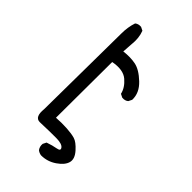

<svg xmlns="http://www.w3.org/2000/svg" viewBox="-257 -804 1014 1014"><g transform="rotate(45 250.0 -297.0)"><path d="M266.6 129.9Q251 127.9 239.3 118.2Q227.5 102.5 229.5 81.1L239.3 61.5Q272.5 49.8 298.8 45.4Q325.2 41 313.5 24.9Q301.8 8.8 259.3 8.3Q216.8 7.8 136.7 10.7Q98.6 9.8 105.5 -54.7Q111.3 -577.1 111.3 -625Q111.3 -672.9 125 -713.9Q138.7 -725.6 160.2 -723.6L179.7 -713.9Q195.3 -672.9 189.5 -624L185.5 -565.4Q234.4 -571.3 272.9 -563.5Q311.5 -555.7 356.4 -513.2Q401.4 -470.7 399.4 -418L389.6 -398.4Q376 -386.7 354.5 -388.7L335 -398.4Q327.1 -435.5 291 -466.8Q254.9 -498 183.6 -484.4L181.6 -66.4Q224.6 -69.3 262.2 -66.9Q299.8 -64.5 323.2 -57.6Q346.7 -50.8 377 -17.1Q407.2 16.6 399.4 46.4Q391.6 76.2 352.5 103Q313.5 129.9 266.6 129.9Z"/></g></svg>

Font: NaikaiFont
Style: Regular
Weight: 400
Version: Version 1.67